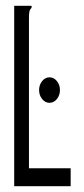

<svg xmlns="http://www.w3.org/2000/svg" viewBox="-20 -643 290 663"><path d="M29 -623H89V-616Q83 -610 81.5 -603Q80 -596 80 -579V-62H224V0H29ZM151 -288Q136 -288 125.5 -301Q115 -314 115 -332Q115 -350 125.5 -363Q136 -376 151 -376Q166 -376 176.5 -363Q187 -350 187 -332Q187 -314 176.5 -301Q166 -288 151 -288Z"/></svg>

Font: Inconsolata UltraCondensed
Style: Regular
Weight: 400
Width: 1
Monospace: yes
Designer: Raph Levien, Cyreal, Brenton Simpson
Foundry: Raph Levien, Cyreal, Google
Version: Version 3.001; ttfautohint (v1.8.2.53-6de2)